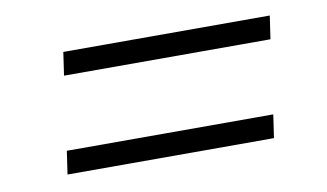

<svg xmlns="http://www.w3.org/2000/svg" viewBox="-40 -546 667 392"><g transform="rotate(-10 293.0 -350.0)"><path d="M108 -474H536L529 -426H101ZM80 -274H508L501 -226H73Z"/></g></svg>

Font: Pathway Extreme 8pt Thin 12pt Thin
Style: Italic
Weight: 250
Italic angle: -8°
Version: Version 1.001;gftools[0.9.26]